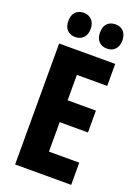

<svg xmlns="http://www.w3.org/2000/svg" viewBox="-170 -993 774 1065"><g transform="rotate(20 217.0 -460.5)"><path d="M393 0H62V-714H393V-584H214V-434H381V-305H214V-131H393ZM67 -849Q67 -884 85 -902.5Q103 -921 132 -921Q163 -921 181 -901.5Q199 -882 199 -849Q199 -817 181 -797.5Q163 -778 132 -778Q103 -778 85 -796.5Q67 -815 67 -849ZM254 -849Q254 -884 272 -902.5Q290 -921 320 -921Q351 -921 368.5 -901.5Q386 -882 386 -849Q386 -817 368.5 -797.5Q351 -778 320 -778Q289 -778 271.5 -797Q254 -816 254 -849Z"/></g></svg>

Font: Noto Sans Lao ExtraCondensed ExtraBold
Style: Regular
Weight: 800
Width: 2
Designer: Monotype Design Team
Foundry: Monotype Imaging Inc.
Version: Version 2.003; ttfautohint (v1.8.4.7-5d5b)